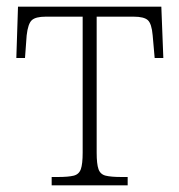

<svg xmlns="http://www.w3.org/2000/svg" viewBox="-20 -556 538 576"><path d="M135 0V-25H153Q185 -25 201 -29Q217 -33 222.5 -48.5Q228 -64 228 -98V-506H117Q87 -506 75.5 -495.5Q64 -485 60 -450L55 -382H29L34 -536H464L470 -382H444L438 -450Q435 -485 423.5 -495.5Q412 -506 381 -506H270V-98Q270 -64 275.5 -48.5Q281 -33 297 -29Q313 -25 345 -25H363V0Z"/></svg>

Font: Noto Serif ExtraLight
Style: Regular
Weight: 200
Designer: Monotype Design Team
Foundry: Monotype Imaging Inc.
Version: Version 2.015; ttfautohint (v1.8.4.7-5d5b)